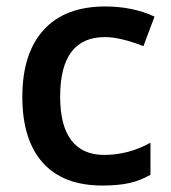

<svg xmlns="http://www.w3.org/2000/svg" viewBox="-20 -570 535 600"><path d="M299.8 9.8Q177.2 9.8 113.5 -61.8Q49.8 -133.3 49.8 -267.1Q49.8 -403.3 116.5 -476.6Q183.1 -549.8 309.1 -549.8Q394.5 -549.8 462.9 -518.1L428.2 -425.8Q355.5 -454.1 308.1 -454.1Q168 -454.1 168 -268.1Q168 -177.2 202.9 -131.6Q237.8 -85.9 305.2 -85.9Q381.8 -85.9 450.2 -124V-23.9Q419.4 -5.9 384.5 2Q349.6 9.8 299.8 9.8Z"/></svg>

Font: f2_52653          
Style: Regular
Weight: 600
Foundry: Ascender Corporation
Version: Version 1.10